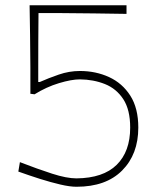

<svg xmlns="http://www.w3.org/2000/svg" viewBox="-20 -704 608 733"><path d="M272 9Q247 9 210.5 0.5Q174 -8 132.2 -21.2Q90.5 -34.5 50 -49L56 -85Q123 -59 178.8 -41Q234.5 -23 272 -23Q374 -24 425.5 -74.8Q477 -125.5 477 -217Q477 -285 450.8 -325.2Q424.5 -365.5 380.8 -383Q337 -400.5 285 -401Q253 -401 205 -386.5Q157 -372 112 -344L96 -346V-447Q95.5 -511 94.8 -570.5Q94 -630 93 -684H463V-651Q401.5 -652 339.8 -652.8Q278 -653.5 217 -654H127Q126.5 -601 126.2 -546.2Q126 -491.5 126 -447V-391H132Q164.5 -405.5 204.2 -419.2Q244 -433 285 -433Q345.5 -433 396.2 -409.8Q447 -386.5 477.5 -338.8Q508 -291 508 -217Q508 -115 446.2 -53Q384.5 9 272 9Z"/></svg>

Font: Commissioner Loud Thin
Style: Regular
Weight: 100
Designer: Kostas Bartsokas
Foundry: Kostas Bartsokas
Version: Version 1.000; ttfautohint (v1.8.3)